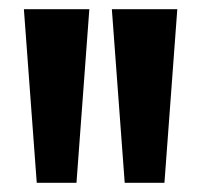

<svg xmlns="http://www.w3.org/2000/svg" viewBox="-20 -828 438 418"><path d="M60 -430 32 -808H174.5L146.5 -430ZM251.5 -430 223.5 -808H366L338 -430Z"/></svg>

Font: Encode Sans Condensed
Style: Bold
Weight: 700
Width: 3
Designer: Multiple Designers
Foundry: Impallari Type
Version: Version 3.000; ttfautohint (v1.8.3) -l 8 -r 50 -G 200 -x 14 